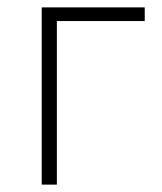

<svg xmlns="http://www.w3.org/2000/svg" viewBox="-20 -500 438 520"><path d="M93 0H134V-443H372V-480H93Z"/></svg>

Font: Source Sans Pro Light
Style: Regular
Weight: 300
Designer: Paul D. Hunt
Foundry: Adobe Systems Incorporated
Version: Version 3.006;hotconv 1.0.111;makeotfexe 2.5.65597